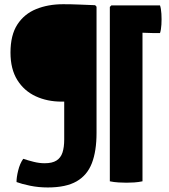

<svg xmlns="http://www.w3.org/2000/svg" viewBox="-20 -708 780 888"><path d="M277 -63Q277 -27 269 -2.5Q261 22 241.2 34.5Q221.5 47 186.5 47Q162 47 136 40.5Q110 34 87.5 26.5Q72 48 64 80.8Q56 113.5 56.5 134Q80.5 143 119.2 151Q158 159 201 159Q285 159 334.2 130.8Q383.5 102.5 405 46.5Q426.5 -9.5 426.5 -93V-677L420 -684Q378.5 -685.5 344 -687Q309.5 -688.5 272.5 -688.5Q202.5 -688.5 147.2 -666Q92 -643.5 60.2 -594.5Q28.5 -545.5 28.5 -465Q28.5 -388.5 60 -338Q91.5 -287.5 145 -262.8Q198.5 -238 264.5 -238H277ZM488 -676 495 -683H639V130.5Q620.5 134.5 600.8 135.8Q581 137 565 137Q551 137 528.5 135.8Q506 134.5 488 130.5ZM564.5 -683H720Q725 -669 726.5 -644Q728 -619 726.5 -594.2Q725 -569.5 720 -555H691.5Q671.5 -555 651.8 -556.2Q632 -557.5 612.5 -557.5H564.5Z"/></svg>

Font: Signika Negative Light
Style: Bold
Weight: 700
Version: Version 2.001